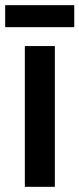

<svg xmlns="http://www.w3.org/2000/svg" viewBox="-37 -722 307 742"><path d="M175 0H59V-544H175ZM250 -702V-617H-17V-702Z"/></svg>

Font: Noto Sans Bengali ExtraCondensed SemiBold
Style: Regular
Weight: 600
Width: 2
Designer: Joana Ranito - Universal Thirst; Jelle Bosma - Monotype Design Team
Foundry: Universal Thirst ehf.
Version: Version 3.000; ttfautohint (v1.8.4.7-5d5b)